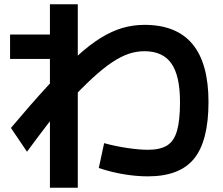

<svg xmlns="http://www.w3.org/2000/svg" viewBox="-20 -808 1040 896"><path d="M670 15Q616 15 556.5 5Q497 -5 441 -24L466 -140Q516 -126 573 -117.5Q630 -109 670 -109Q727 -109 759.5 -129Q792 -149 806 -197.5Q820 -246 820 -332Q820 -454 780 -511.5Q740 -569 654 -569Q617 -569 581 -557Q545 -545 503.5 -517.5Q462 -490 411 -443Q360 -396 294 -325H280Q242 -280 199 -224Q156 -168 106 -100L31 -211Q127 -325 202.5 -407Q278 -489 338.5 -544.5Q399 -600 451.5 -632Q504 -664 553 -678Q602 -692 654 -692Q804 -692 878.5 -602Q953 -512 953 -332Q953 -151 886 -68Q819 15 670 15ZM213 68V-533H27V-647H213V-788H343V68Z"/></svg>

Font: M PLUS 1 Code
Style: Bold
Weight: 700
Designer: Coji Morishita
Foundry: UNDERFOREST DESIGN
Version: Version 1.002